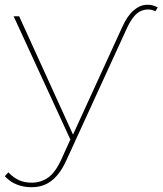

<svg xmlns="http://www.w3.org/2000/svg" viewBox="-51 -585 679 802"><path d="M81 197Q47 197 18.5 185.5Q-10 174 -31 151L-16 135Q5 157 28 167.5Q51 178 82 178Q120 178 150.5 156.5Q181 135 207 77L245 -7L250 -14L460 -473Q481 -519 506.5 -541Q532 -563 558 -565Q584 -567 608 -554L598 -538Q570 -552 538.5 -539.5Q507 -527 479 -467L227 83Q208 125 185.5 150Q163 175 137.5 186Q112 197 81 197ZM249 11 6 -517H29L258 -14Z"/></svg>

Font: Montserrat Thin
Style: Regular
Weight: 100
Designer: Julieta Ulanovsky
Foundry: Julieta Ulanovsky
Version: Version 9.000